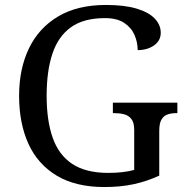

<svg xmlns="http://www.w3.org/2000/svg" viewBox="-20 -744 754 774"><path d="M401 10Q285 10 208.5 -36Q132 -82 94.5 -164.5Q57 -247 57 -358Q57 -466 96.5 -548.5Q136 -631 214 -677.5Q292 -724 407 -724Q481 -724 530 -709.5Q579 -695 603.5 -669.5Q628 -644 628 -612Q628 -580 601 -561Q574 -542 535 -542Q535 -573 522.5 -602.5Q510 -632 481 -651.5Q452 -671 403 -671Q318 -671 266.5 -634.5Q215 -598 191.5 -528Q168 -458 168 -358Q168 -258 192.5 -188.5Q217 -119 271.5 -83Q326 -47 417 -47Q446 -47 473 -50Q500 -53 521 -59V-220Q521 -250 509.5 -264.5Q498 -279 479.5 -283.5Q461 -288 439 -288H435V-330H695V-288H691Q672 -288 656.5 -283Q641 -278 631.5 -263Q622 -248 622 -216V-36Q572 -13 519 -1.5Q466 10 401 10Z"/></svg>

Font: Noto Serif Malayalam
Style: Regular
Weight: 400
Designer: Indian type Foundry, Jelle Bosma, Monotype Design Team
Foundry: Monotype Imaging Inc.
Version: Version 2.103